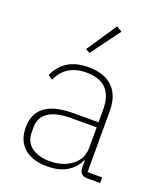

<svg xmlns="http://www.w3.org/2000/svg" viewBox="-147 -891 844 999"><g transform="rotate(20 274.5 -391.5)"><path d="M358 -778 239 -617 216 -630 327 -796ZM60 -140Q60 -294 267 -294H407V-365Q407 -516 260 -516Q147 -516 104 -420L79 -437Q128 -546 261 -546Q349 -546 395.5 -500.5Q442 -455 442 -370V-31H523V0H453Q408 0 408 -44V-83H405Q358 13 233 13Q151 13 105.5 -27Q60 -67 60 -140ZM407 -156V-266H267Q181 -266 139.5 -237Q98 -208 98 -155V-126Q98 -74 135.5 -45.5Q173 -17 237 -17Q309 -17 358 -54Q407 -91 407 -156Z"/></g></svg>

Font: IBM Plex Sans JP ExtraLight
Style: Regular
Weight: 200
Designer: Mike Abbink; Paul van der Laan; Pieter van Rosmalen; Wujin Sim; Yejin Wi; Jinhee Kim; Boomi Park; Yona Kim; Kichan Ma
Foundry: Sandoll Inc.
Version: Version 1.001